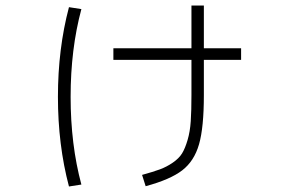

<svg xmlns="http://www.w3.org/2000/svg" viewBox="-20 -631 1040 696"><path d="M854 -414H719V-286Q719 -169 701.5 -108Q684 -47 640.5 -13.5Q597 20 508 44L495 3Q535 -8 559.5 -17Q584 -26 606.5 -41.5Q629 -57 640 -75Q651 -93 660 -123.5Q669 -154 671.5 -192Q674 -230 674 -286V-414H391V-456H674V-611H719V-456H854ZM275 38 230 45Q190 -106 190 -280Q190 -454 230 -605L275 -598Q236 -453 236 -280Q236 -107 275 38Z"/></svg>

Font: M PLUS 1p Light
Style: Regular
Weight: 300
Version: Version 1.061